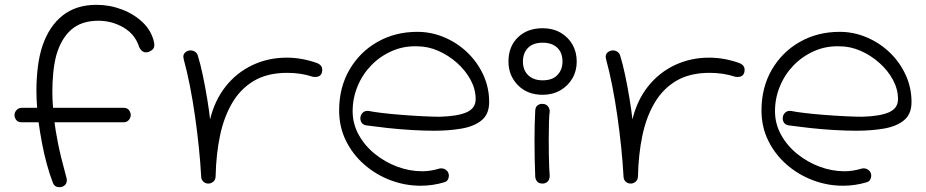

<svg xmlns="http://www.w3.org/2000/svg" viewBox="-20 -693 3839 796"><path d="M226 83Q206 83 199 64Q186 31 174 -13Q162 -57 153.5 -103Q145 -149 140 -186H70Q54 -186 47 -196Q40 -206 40 -216Q40 -227 48.5 -236.5Q57 -246 70 -246H134Q131 -282 131 -318Q131 -368 137 -416Q143 -464 156 -503Q184 -585 240 -629Q296 -673 380 -673Q435 -673 486 -653.5Q537 -634 573 -599Q609 -564 619 -516Q623 -495 610 -485.5Q597 -476 586 -476Q575 -476 567.5 -483Q560 -490 557 -498Q540 -551 492 -579Q444 -607 388 -607Q318 -607 276 -570.5Q234 -534 214 -466Q205 -433 201 -393Q197 -353 197 -313Q197 -278 200 -246H492Q508 -246 515 -236Q522 -226 522 -216Q522 -205 514 -195.5Q506 -186 492 -186H206Q209 -159 219.5 -104Q230 -49 255 42Q256 45 256.5 48Q257 51 257 54Q257 68 248 75.5Q239 83 226 83Z M844 68Q831 68 822.5 59.5Q814 51 814 38Q811 -17 804.5 -81Q798 -145 788.5 -211.5Q779 -278 767 -338.5Q755 -399 742 -446Q740 -454 740 -457Q740 -470 749.5 -477Q759 -484 770 -484Q780 -484 788.5 -478.5Q797 -473 800 -463Q811 -428 821 -380Q831 -332 839 -283.5Q847 -235 851 -198Q870 -277 915.5 -334.5Q961 -392 1026.5 -423Q1092 -454 1169 -454Q1232 -454 1296 -431Q1316 -422 1316 -404Q1316 -374 1287 -374Q1280 -374 1276 -375Q1228 -391 1171 -391Q1089 -391 1033 -358Q977 -325 942.5 -266Q908 -207 892 -130Q876 -53 874 36Q874 52 864.5 60Q855 68 844 68Z M1821 63Q1797 70 1773 73.5Q1749 77 1724 77Q1659 77 1598.5 54Q1538 31 1490 -11Q1442 -53 1414 -110Q1386 -167 1386 -235Q1386 -330 1428.5 -403.5Q1471 -477 1544.5 -519Q1618 -561 1710 -561Q1768 -561 1821.5 -538.5Q1875 -516 1917 -476Q1959 -436 1983.5 -383Q2008 -330 2008 -270Q2008 -220 1977 -194.5Q1946 -169 1894 -160Q1842 -151 1780 -151Q1738 -151 1686.5 -154Q1635 -157 1585.5 -162.5Q1536 -168 1500 -173Q1486 -175 1480 -183.5Q1474 -192 1474 -202Q1474 -216 1483.5 -225.5Q1493 -235 1509 -233Q1527 -229 1565 -224.5Q1603 -220 1648.5 -216.5Q1694 -213 1735.5 -211Q1777 -209 1803 -209Q1877 -211 1914.5 -227.5Q1952 -244 1952 -282Q1952 -323 1931 -362Q1910 -401 1874.5 -432.5Q1839 -464 1796.5 -482.5Q1754 -501 1710 -501Q1654 -503 1605 -481.5Q1556 -460 1519.5 -422.5Q1483 -385 1462.5 -335.5Q1442 -286 1442 -232Q1442 -180 1467 -134.5Q1492 -89 1534 -55Q1576 -21 1627 -2Q1678 17 1730 17Q1765 17 1801 6Q1804 5 1810 5Q1822 5 1831.5 13.5Q1841 22 1841 36Q1841 44 1836.5 52Q1832 60 1821 63Z M2230 -300Q2166 -300 2127 -340Q2088 -380 2088 -438Q2088 -500 2127 -538Q2166 -576 2230 -576Q2272 -576 2304 -557.5Q2336 -539 2353.5 -508Q2371 -477 2371 -438Q2371 -399 2353 -368Q2335 -337 2303 -318.5Q2271 -300 2230 -300ZM2230 -360Q2270 -360 2291 -382Q2312 -404 2312 -438Q2312 -475 2290 -495.5Q2268 -516 2230 -516Q2190 -516 2169 -494.5Q2148 -473 2148 -438Q2148 -402 2170 -381Q2192 -360 2230 -360ZM2230 68Q2214 68 2207 59.5Q2200 51 2199 40Q2196 -34 2196 -112Q2196 -178 2199 -235Q2200 -251 2210.5 -257.5Q2221 -264 2231 -262Q2243 -262 2251 -253Q2259 -244 2259 -230Q2257 -220 2256 -187Q2255 -154 2255 -114Q2255 -82 2255.5 -50.5Q2256 -19 2257 4Q2258 27 2259 35Q2259 52 2250 60Q2241 68 2230 68Z M2595 68Q2582 68 2573.5 59.5Q2565 51 2565 38Q2562 -17 2555.5 -81Q2549 -145 2539.5 -211.5Q2530 -278 2518 -338.5Q2506 -399 2493 -446Q2491 -454 2491 -457Q2491 -470 2500.5 -477Q2510 -484 2521 -484Q2531 -484 2539.5 -478.5Q2548 -473 2551 -463Q2562 -428 2572 -380Q2582 -332 2590 -283.5Q2598 -235 2602 -198Q2621 -277 2666.5 -334.5Q2712 -392 2777.5 -423Q2843 -454 2920 -454Q2983 -454 3047 -431Q3067 -422 3067 -404Q3067 -374 3038 -374Q3031 -374 3027 -375Q2979 -391 2922 -391Q2840 -391 2784 -358Q2728 -325 2693.5 -266Q2659 -207 2643 -130Q2627 -53 2625 36Q2625 52 2615.5 60Q2606 68 2595 68Z M3572 63Q3548 70 3524 73.5Q3500 77 3475 77Q3410 77 3349.5 54Q3289 31 3241 -11Q3193 -53 3165 -110Q3137 -167 3137 -235Q3137 -330 3179.5 -403.5Q3222 -477 3295.5 -519Q3369 -561 3461 -561Q3519 -561 3572.5 -538.5Q3626 -516 3668 -476Q3710 -436 3734.5 -383Q3759 -330 3759 -270Q3759 -220 3728 -194.5Q3697 -169 3645 -160Q3593 -151 3531 -151Q3489 -151 3437.5 -154Q3386 -157 3336.5 -162.5Q3287 -168 3251 -173Q3237 -175 3231 -183.5Q3225 -192 3225 -202Q3225 -216 3234.5 -225.5Q3244 -235 3260 -233Q3278 -229 3316 -224.5Q3354 -220 3399.5 -216.5Q3445 -213 3486.5 -211Q3528 -209 3554 -209Q3628 -211 3665.5 -227.5Q3703 -244 3703 -282Q3703 -323 3682 -362Q3661 -401 3625.5 -432.5Q3590 -464 3547.5 -482.5Q3505 -501 3461 -501Q3405 -503 3356 -481.5Q3307 -460 3270.5 -422.5Q3234 -385 3213.5 -335.5Q3193 -286 3193 -232Q3193 -180 3218 -134.5Q3243 -89 3285 -55Q3327 -21 3378 -2Q3429 17 3481 17Q3516 17 3552 6Q3555 5 3561 5Q3573 5 3582.5 13.5Q3592 22 3592 36Q3592 44 3587.5 52Q3583 60 3572 63Z"/></svg>

Font: Hachi Maru Pop
Style: Regular
Weight: 400
Designer: Nontynet
Foundry: Nontynet
Version: Version 1.300